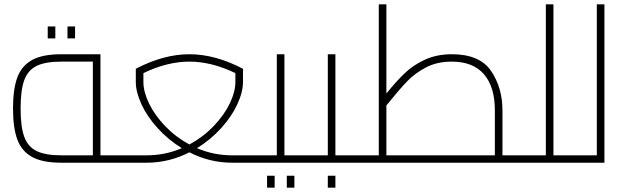

<svg xmlns="http://www.w3.org/2000/svg" viewBox="-20 -750 2886 885"><path d="M563 -17Q563 -8 559 -4Q555 0 543 0H263Q176 0 128 -26.5Q80 -53 60 -106.5Q40 -160 40 -250Q40 -340 60 -393.5Q80 -447 128 -473.5Q176 -500 263 -500H443V-34H543Q555 -34 559 -29.5Q563 -25 563 -17ZM408 -34V-466H263Q190 -466 149.5 -446.5Q109 -427 92 -381Q75 -335 75 -250Q75 -165 92 -119Q109 -73 149.5 -53.5Q190 -34 263 -34ZM200 -628H235V-573H200ZM291 -628H326V-573H291Z M1176 -17Q1176 -8 1172 -4Q1168 0 1156 0H1051Q946 0 853 -48Q760 0 655 0H543Q531 0 527 -4Q523 -8 523 -17Q523 -25 527 -29.5Q531 -34 543 -34H655Q741 -34 818 -67Q755 -106 706.5 -159.5Q658 -213 632 -269.5Q606 -326 606 -372V-433Q734 -500 853 -500Q972 -500 1100 -433V-372Q1100 -326 1074 -269.5Q1048 -213 999.5 -159.5Q951 -106 888 -67Q965 -34 1051 -34H1156Q1168 -34 1172 -29.5Q1176 -25 1176 -17ZM853 -84Q916 -118 964.5 -168.5Q1013 -219 1039 -273Q1065 -327 1065 -372V-413Q955 -466 853 -466Q751 -466 641 -413V-372Q641 -327 667 -273Q693 -219 741.5 -168.5Q790 -118 853 -84Z M1411 -17Q1411 -8 1407 -4Q1403 0 1391 0H1156Q1144 0 1140 -4Q1136 -8 1136 -17Q1136 -25 1140 -29.5Q1144 -34 1156 -34H1256V-500H1291V-34H1391Q1403 -34 1407 -29.5Q1411 -25 1411 -17ZM1211 60H1246V115H1211ZM1302 60H1337V115H1302Z M1646 -17Q1646 -8 1642 -4Q1638 0 1626 0H1391Q1379 0 1375 -4Q1371 -8 1371 -17Q1371 -25 1375 -29.5Q1379 -34 1391 -34H1491V-500H1526V-34H1626Q1638 -34 1642 -29.5Q1646 -25 1646 -17ZM1491 60H1526V115H1491Z M2416 -17Q2416 -8 2412 -4Q2408 0 2396 0H1626Q1614 0 1610 -4Q1606 -8 1606 -17Q1606 -25 1610 -29.5Q1614 -34 1626 -34H1726V-730H1761V-319Q1807 -376 1846.5 -413.5Q1886 -451 1940 -475.5Q1994 -500 2063 -500Q2191 -500 2243.5 -423Q2296 -346 2296 -241V-34H2396Q2408 -34 2412 -29.5Q2416 -25 2416 -17ZM1761 -34H2261V-241Q2261 -350 2210.5 -408Q2160 -466 2062 -466Q1995 -466 1944 -439.5Q1893 -413 1856.5 -375Q1820 -337 1761 -264Z M2651 -17Q2651 -8 2647 -4Q2643 0 2631 0H2396Q2384 0 2380 -4Q2376 -8 2376 -17Q2376 -25 2380 -29.5Q2384 -34 2396 -34H2496V-730H2531V-34H2631Q2643 -34 2647 -29.5Q2651 -25 2651 -17Z M2766 -730V0H2631Q2619 0 2615 -4Q2611 -8 2611 -17Q2611 -25 2615 -29.5Q2619 -34 2631 -34H2731V-730Z"/></svg>

Font: Cairo ExtraLight
Style: Regular
Weight: 275
Designer: Mohamed Gaber, Accademia di Belle Arti di Urbino and others
Foundry: Kief Type Foundry, Accademia di Belle Arti di Urbino and others
Version: Version 3.011